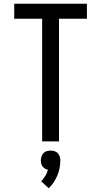

<svg xmlns="http://www.w3.org/2000/svg" viewBox="-20 -755 540 1025"><path d="M205 0V-655H56V-735H444V-655H295V0ZM240 250 200 213Q212 200 221.5 184.5Q231 169 236 151Q228 150 220.5 145.5Q213 141 207.5 134Q202 127 200 118.5Q198 110 198 101Q198 90 201.5 80Q205 70 212 62.5Q219 55 229.5 52Q240 49 250 49Q260 49 270.5 52Q281 55 288 62.5Q295 70 298.5 80Q302 90 302 101Q302 122 298 142.5Q294 163 286 182Q278 201 266.5 218.5Q255 236 240 250Z"/></svg>

Font: Iosevka Fixed Medium
Style: Regular
Weight: 500
Monospace: yes
Designer: Belleve Invis
Foundry: Belleve Invis
Version: Version 32.3.0